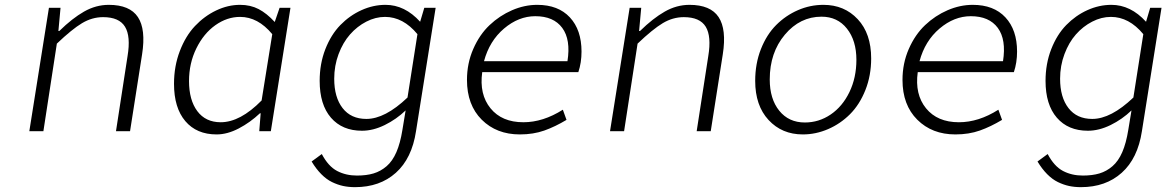

<svg xmlns="http://www.w3.org/2000/svg" viewBox="-20 -542 4837 793"><path d="M101.1 0 182.1 -509.8H230L221.2 -414.1H225.1Q278.3 -466.3 327.1 -494.1Q376 -522 429.2 -522Q516.1 -522 549.6 -471.4Q583 -420.9 566.9 -317.9L517.1 0H459L506.8 -310.1Q520.5 -392.1 496.3 -431.6Q472.2 -471.2 405.8 -471.2Q360.4 -471.2 318.8 -446.3Q277.3 -421.4 214.8 -361.8L159.2 0Z M874.5 13.2Q792 13.2 745.4 -41.7Q698.7 -96.7 698.7 -195.8Q698.7 -268.6 722.7 -331.1Q746.6 -393.6 785.4 -434.6Q824.2 -475.6 872.8 -498.8Q921.4 -522 971.7 -522Q1014.6 -522 1048.3 -504.4Q1082 -486.8 1114.7 -451.2L1134.8 -509.8H1179.7L1098.6 0H1050.8L1056.6 -74.2H1053.7Q1013.2 -36.1 966.1 -11.5Q918.9 13.2 874.5 13.2ZM891.6 -37.1Q972.2 -37.1 1060.5 -127L1104.5 -400.9Q1045.4 -472.2 971.7 -472.2Q918 -472.2 869.6 -438Q821.3 -403.8 791 -342.3Q760.7 -280.8 760.7 -207Q760.7 -128.9 794.9 -83Q829.1 -37.1 891.6 -37.1Z M1732.4 -509.8H1779.3L1698.2 0Q1681.2 112.3 1615 171.6Q1548.8 231 1446.3 231Q1419.9 231 1397.2 226.1Q1374.5 221.2 1351.3 210Q1328.1 198.7 1306.9 177.2Q1285.6 155.8 1267.1 125L1309.1 94.2Q1335.9 145 1372.3 164.1Q1408.7 183.1 1454.1 183.1Q1493.7 183.1 1522.9 174.3Q1552.2 165.5 1576.7 144.5Q1601.1 123.5 1617.2 86.4Q1633.3 49.3 1642.1 -5.9L1655.3 -85.9Q1617.2 -49.3 1569.1 -25.6Q1521 -2 1475.1 -2Q1393.6 -2 1346.9 -55.9Q1300.3 -109.9 1300.3 -208Q1300.3 -278.8 1323.7 -338.9Q1347.2 -398.9 1385.7 -438.5Q1424.3 -478 1472.9 -500Q1521.5 -522 1572.3 -522Q1651.9 -522 1715.3 -452.1ZM1663.1 -139.2 1704.1 -400.9Q1645 -472.2 1570.3 -472.2Q1530.8 -472.2 1492.9 -452.6Q1455.1 -433.1 1425.8 -399.9Q1396.5 -366.7 1378.4 -318.6Q1360.4 -270.5 1360.4 -216.8Q1360.4 -140.1 1395 -95.5Q1429.7 -50.8 1493.2 -50.8Q1570.3 -50.8 1663.1 -139.2Z M2127 13.2Q2030.8 13.2 1969.7 -47.6Q1908.7 -108.4 1908.7 -211.9Q1908.7 -280.3 1934.6 -339.6Q1960.4 -398.9 2002 -438.2Q2043.5 -477.5 2095 -499.8Q2146.5 -522 2198.7 -522Q2285.6 -522 2333.7 -470.2Q2381.8 -418.5 2381.8 -329.1Q2381.8 -283.2 2368.7 -244.1H1971.7Q1959 -152.3 2005.9 -94.7Q2052.7 -37.1 2141.6 -37.1Q2223.1 -37.1 2304.7 -88.9L2319.8 -46.9Q2273.4 -19 2228.3 -2.9Q2183.1 13.2 2127 13.2ZM1979 -289.1H2323.7Q2337.9 -378.4 2302.2 -426.8Q2266.6 -475.1 2190.9 -475.1Q2122.1 -475.1 2061.8 -424.1Q2001.5 -373 1979 -289.1Z M2499.5 0 2580.6 -509.8H2628.4L2619.6 -414.1H2623.5Q2676.8 -466.3 2725.6 -494.1Q2774.4 -522 2827.6 -522Q2914.6 -522 2948 -471.4Q2981.4 -420.9 2965.3 -317.9L2915.5 0H2857.4L2905.3 -310.1Q2918.9 -392.1 2894.8 -431.6Q2870.6 -471.2 2804.2 -471.2Q2758.8 -471.2 2717.3 -446.3Q2675.8 -421.4 2613.3 -361.8L2557.6 0Z M3295.9 13.2Q3209.5 13.2 3154.3 -46.4Q3099.1 -106 3099.1 -208Q3099.1 -279.3 3122.8 -339.4Q3146.5 -399.4 3185.8 -438.7Q3225.1 -478 3275.6 -500Q3326.2 -522 3380.9 -522Q3467.3 -522 3522.7 -462.6Q3578.1 -403.3 3578.1 -300.8Q3578.1 -230 3554.2 -169.9Q3530.3 -109.9 3490.7 -70.3Q3451.2 -30.8 3400.4 -8.8Q3349.6 13.2 3295.9 13.2ZM3304.2 -36.1Q3362.3 -36.1 3410.9 -69.1Q3459.5 -102.1 3488.3 -161.6Q3517.1 -221.2 3517.1 -294.9Q3517.1 -374.5 3478 -423.8Q3439 -473.1 3373 -473.1Q3284.2 -473.1 3221.7 -398.9Q3159.2 -324.7 3159.2 -213.9Q3159.2 -133.3 3198.5 -84.7Q3237.8 -36.1 3304.2 -36.1Z M3925.8 13.2Q3829.6 13.2 3768.6 -47.6Q3707.5 -108.4 3707.5 -211.9Q3707.5 -280.3 3733.4 -339.6Q3759.3 -398.9 3800.8 -438.2Q3842.3 -477.5 3893.8 -499.8Q3945.3 -522 3997.6 -522Q4084.5 -522 4132.6 -470.2Q4180.7 -418.5 4180.7 -329.1Q4180.7 -283.2 4167.5 -244.1H3770.5Q3757.8 -152.3 3804.7 -94.7Q3851.6 -37.1 3940.4 -37.1Q4022 -37.1 4103.5 -88.9L4118.7 -46.9Q4072.3 -19 4027.1 -2.9Q3981.9 13.2 3925.8 13.2ZM3777.8 -289.1H4122.6Q4136.7 -378.4 4101.1 -426.8Q4065.4 -475.1 3989.7 -475.1Q3920.9 -475.1 3860.6 -424.1Q3800.3 -373 3777.8 -289.1Z M4730.5 -509.8H4777.3L4696.3 0Q4679.2 112.3 4613 171.6Q4546.9 231 4444.3 231Q4418 231 4395.3 226.1Q4372.6 221.2 4349.4 210Q4326.2 198.7 4304.9 177.2Q4283.7 155.8 4265.1 125L4307.1 94.2Q4334 145 4370.4 164.1Q4406.7 183.1 4452.1 183.1Q4491.7 183.1 4521 174.3Q4550.3 165.5 4574.7 144.5Q4599.1 123.5 4615.2 86.4Q4631.3 49.3 4640.1 -5.9L4653.3 -85.9Q4615.2 -49.3 4567.1 -25.6Q4519 -2 4473.1 -2Q4391.6 -2 4345 -55.9Q4298.3 -109.9 4298.3 -208Q4298.3 -278.8 4321.8 -338.9Q4345.2 -398.9 4383.8 -438.5Q4422.4 -478 4470.9 -500Q4519.5 -522 4570.3 -522Q4649.9 -522 4713.4 -452.1ZM4661.1 -139.2 4702.1 -400.9Q4643.1 -472.2 4568.4 -472.2Q4528.8 -472.2 4491 -452.6Q4453.1 -433.1 4423.8 -399.9Q4394.5 -366.7 4376.5 -318.6Q4358.4 -270.5 4358.4 -216.8Q4358.4 -140.1 4393.1 -95.5Q4427.7 -50.8 4491.2 -50.8Q4568.4 -50.8 4661.1 -139.2Z"/></svg>

Font: Office Code Pro D Light Italic
Style: Regular
Weight: 300
Italic angle: -9°
Designer: Nathan Rutzky & Paul D. Hunt
Foundry: Adobe Systems Incorporated
Version: Version 1.004;PS 001.004;hotconv 1.0.70;makeotf.lib2.5.58329